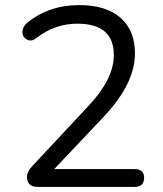

<svg xmlns="http://www.w3.org/2000/svg" viewBox="-20 -734 640 754"><path d="M508 0H129Q86 0 86 -39Q86 -60 107 -82L331 -322Q427 -425 427 -518Q427 -641 284 -641Q195 -641 122 -584Q102 -569 85 -579Q68 -589 68 -608Q68 -627 85 -643Q171 -714 291 -714Q396 -714 453 -664.5Q510 -615 510 -524Q510 -404 384 -272L193 -70H508Q546 -70 546 -36Q546 0 508 0Z"/></svg>

Font: Nunito
Style: Regular
Weight: 400
Designer: Vernon Adams
Foundry: Vernon Adams
Version: Version 3.602